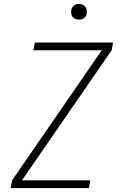

<svg xmlns="http://www.w3.org/2000/svg" viewBox="-20 -950 616 970"><path d="M34 0H429L436 -39H91L544 -696L551 -735H156L149 -696H494L41 -39ZM379 -851Q388 -851 396.5 -854Q405 -857 410.5 -864.5Q416 -872 418 -881Q420 -893 416.5 -905Q413 -917 402.5 -923.5Q392 -930 379 -930Q370 -930 361.5 -927Q353 -924 347.5 -916Q342 -908 340 -900Q338 -887 341.5 -875Q345 -863 356 -857Q367 -851 379 -851Z"/></svg>

Font: Iosevka Sparkle Extralight
Style: Italic
Weight: 200
Italic angle: -9°
Designer: Belleve Invis
Foundry: Belleve Invis
Version: Version 4.5.0; ttfautohint (v1.8.3)